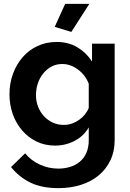

<svg xmlns="http://www.w3.org/2000/svg" viewBox="-20 -750 674 993"><path d="M349 -585 263 -611 317 -730H442ZM265 3Q212 3 169 -18Q126 -39 94.5 -75.5Q63 -112 46 -160Q29 -208 29 -262Q29 -319 47 -368Q65 -417 97 -454Q129 -491 174 -512Q219 -533 273 -533Q334 -533 380 -505.5Q426 -478 456 -432V-524H573V-25Q573 33 551 79Q529 125 490.5 157Q452 189 398.5 206Q345 223 282 223Q196 223 137.5 194.5Q79 166 37 114L110 43Q140 80 185.5 101Q231 122 282 122Q313 122 341.5 113.5Q370 105 392 87Q414 69 426.5 41Q439 13 439 -25V-91Q413 -46 366 -21.5Q319 3 265 3ZM310 -104Q332 -104 352 -111Q372 -118 389 -130Q406 -142 419 -158Q432 -174 439 -192V-317Q421 -363 382.5 -391Q344 -419 302 -419Q271 -419 246 -405.5Q221 -392 203 -369.5Q185 -347 175.5 -318Q166 -289 166 -258Q166 -226 177 -198Q188 -170 207.5 -149Q227 -128 253 -116Q279 -104 310 -104Z"/></svg>

Font: Oxford Sans
Style: Bold
Weight: 700
Designer: Matt McInerney, Pablo Impallari, Rodrigo Fuenzalida
Foundry: Matt McInerney, Pablo Impallari, Rodrigo Fuenzalida
Version: Version 3.000g; ttfautohint (v1.5) -l 8 -r 28 -G 28 -x 14 -D